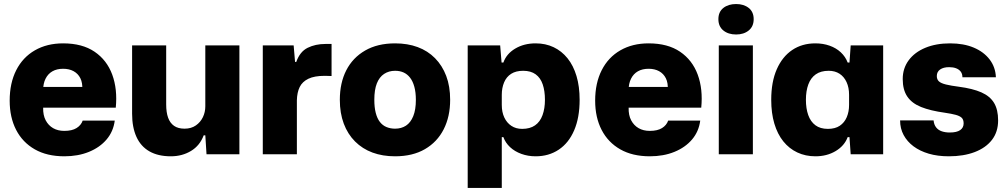

<svg xmlns="http://www.w3.org/2000/svg" viewBox="-20 -765 4997 952"><path d="M299 10Q213 10 152.5 -24.5Q92 -59 60 -121Q28 -183 28 -266Q28 -353 60.5 -417Q93 -481 153 -515.5Q213 -550 293 -550Q388 -550 449 -508.5Q510 -467 536.5 -395Q563 -323 554 -231H194Q193 -194 206.5 -168.5Q220 -143 243.5 -129.5Q267 -116 299 -116Q337 -116 359.5 -130Q382 -144 390 -167H549Q542 -113 508.5 -73.5Q475 -34 421 -12Q367 10 299 10ZM194 -319 180 -334H403L388 -319Q390 -354 378.5 -377Q367 -400 345 -412Q323 -424 293 -424Q262 -424 240 -411.5Q218 -399 206 -375Q194 -351 194 -319Z M827 10Q764 10 721 -14.5Q678 -39 656.5 -86.5Q635 -134 635 -201V-540H804V-247Q804 -208 813.5 -181.5Q823 -155 843 -141Q863 -127 895 -127Q928 -127 951 -143Q974 -159 986 -184Q998 -209 998 -238V-540H1167V0H1004L998 -94H990Q971 -43 927 -16.5Q883 10 827 10Z M1283 0V-540H1436L1443 -458H1449Q1467 -509 1505.5 -528Q1544 -547 1593 -547Q1602 -547 1609.5 -547Q1617 -547 1624 -547V-388Q1618 -388 1609.5 -388.5Q1601 -389 1590 -389Q1539 -389 1509 -374.5Q1479 -360 1466 -333.5Q1453 -307 1452 -268V0Z M1939 10Q1877 10 1827 -8.5Q1777 -27 1740.5 -63.5Q1704 -100 1684.5 -152Q1665 -204 1665 -270Q1665 -354 1697 -416.5Q1729 -479 1790.5 -514.5Q1852 -550 1939 -550Q2001 -550 2051 -531.5Q2101 -513 2137 -476.5Q2173 -440 2192.5 -388.5Q2212 -337 2212 -270Q2212 -187 2180 -124Q2148 -61 2087 -25.5Q2026 10 1939 10ZM1939 -127Q1970 -127 1993 -142Q2016 -157 2029 -189Q2042 -221 2042 -270Q2042 -307 2034.5 -334.5Q2027 -362 2013.5 -379.5Q2000 -397 1981.5 -405.5Q1963 -414 1939 -414Q1908 -414 1884.5 -398.5Q1861 -383 1848.5 -351.5Q1836 -320 1836 -270Q1836 -233 1843 -205.5Q1850 -178 1863.5 -160.5Q1877 -143 1896.5 -135Q1916 -127 1939 -127Z M2299 167V-540H2460L2467 -455H2476Q2491 -498 2534.5 -524Q2578 -550 2636 -550Q2685 -550 2725 -531Q2765 -512 2794 -476Q2823 -440 2838.5 -388Q2854 -336 2854 -270Q2854 -182 2827 -119Q2800 -56 2750.5 -23Q2701 10 2636 10Q2598 10 2565 -2Q2532 -14 2509 -35.5Q2486 -57 2476 -85H2468V167ZM2569 -126Q2608 -126 2633 -143.5Q2658 -161 2670 -194Q2682 -227 2682 -270Q2682 -314 2671 -346.5Q2660 -379 2636 -396.5Q2612 -414 2574 -414Q2538 -414 2514.5 -399Q2491 -384 2479.5 -356.5Q2468 -329 2468 -295V-245Q2468 -209 2480.5 -182.5Q2493 -156 2515.5 -141Q2538 -126 2569 -126Z M3202 10Q3116 10 3055.5 -24.5Q2995 -59 2963 -121Q2931 -183 2931 -266Q2931 -353 2963.5 -417Q2996 -481 3056 -515.5Q3116 -550 3196 -550Q3291 -550 3352 -508.5Q3413 -467 3439.5 -395Q3466 -323 3457 -231H3097Q3096 -194 3109.5 -168.5Q3123 -143 3146.5 -129.5Q3170 -116 3202 -116Q3240 -116 3262.5 -130Q3285 -144 3293 -167H3452Q3445 -113 3411.5 -73.5Q3378 -34 3324 -12Q3270 10 3202 10ZM3097 -319 3083 -334H3306L3291 -319Q3293 -354 3281.5 -377Q3270 -400 3248 -412Q3226 -424 3196 -424Q3165 -424 3143 -411.5Q3121 -399 3109 -375Q3097 -351 3097 -319Z M3544 0V-540H3713V0ZM3630 -594Q3591 -594 3566.5 -614Q3542 -634 3542 -670Q3542 -706 3566.5 -725.5Q3591 -745 3630 -745Q3668 -745 3692.5 -725.5Q3717 -706 3717 -670Q3717 -634 3692.5 -614Q3668 -594 3630 -594Z M4023 10Q3974 10 3933.5 -9Q3893 -28 3864 -64Q3835 -100 3819.5 -152Q3804 -204 3804 -270Q3804 -359 3831.5 -421.5Q3859 -484 3908 -517Q3957 -550 4023 -550Q4061 -550 4093.5 -538.5Q4126 -527 4149 -505.5Q4172 -484 4183 -455H4192L4198 -540H4359V0H4198L4192 -85H4183Q4167 -42 4123.5 -16Q4080 10 4023 10ZM4085 -126Q4121 -126 4144 -141.5Q4167 -157 4178.5 -184Q4190 -211 4190 -245V-295Q4190 -331 4177.5 -358Q4165 -385 4142.5 -399.5Q4120 -414 4089 -414Q4050 -414 4025 -396.5Q4000 -379 3988 -346.5Q3976 -314 3976 -270Q3976 -227 3987.5 -194.5Q3999 -162 4023 -144Q4047 -126 4085 -126Z M4685 10Q4629 10 4585 -3Q4541 -16 4509.5 -39.5Q4478 -63 4460.5 -95.5Q4443 -128 4443 -168H4609Q4611 -147 4621.5 -133.5Q4632 -120 4649.5 -114Q4667 -108 4689 -108Q4724 -108 4741 -120Q4758 -132 4758 -153Q4758 -172 4748.5 -181Q4739 -190 4719 -195.5Q4699 -201 4665 -206Q4593 -216 4547 -234.5Q4501 -253 4478.5 -286.5Q4456 -320 4456 -373Q4456 -426 4485.5 -466Q4515 -506 4568 -528Q4621 -550 4691 -550Q4758 -550 4808 -529Q4858 -508 4887 -470Q4916 -432 4918 -382H4752Q4752 -399 4743.5 -410Q4735 -421 4720.5 -426.5Q4706 -432 4686 -432Q4658 -432 4641.5 -420.5Q4625 -409 4625 -388Q4625 -371 4635.5 -361.5Q4646 -352 4670.5 -346Q4695 -340 4734 -335Q4803 -326 4846 -307Q4889 -288 4909 -254.5Q4929 -221 4929 -168Q4929 -111 4898.5 -71.5Q4868 -32 4813 -11Q4758 10 4685 10Z"/></svg>

Font: Mona Sans ExtraLight ExtraBold
Style: Regular
Weight: 800
Version: Version 2.000